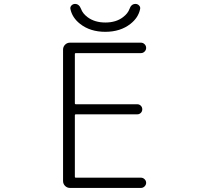

<svg xmlns="http://www.w3.org/2000/svg" viewBox="-20 -969 1040 968"><path d="M335 -923.8Q333 -933.6 340.3 -941.4Q347.7 -949.2 358.4 -949.2Q378.9 -949.2 388.7 -923.8Q396.5 -901.4 420.9 -882.8Q457 -855.5 511.2 -855.5Q565.4 -855.5 600.6 -882.8Q625 -901.4 632.8 -923.8Q641.6 -949.2 663.1 -949.2Q673.8 -949.2 681.2 -941.4Q688.5 -933.6 686.5 -923.8Q677.7 -879.9 637.7 -848.6Q586.9 -808.6 510.7 -808.6Q434.6 -808.6 383.8 -848.6Q343.8 -879.9 335 -923.8ZM362.3 -701.2Q357.4 -701.2 357.4 -697.3V-447.3Q357.4 -443.4 362.3 -443.4H671.9Q682.6 -443.4 689.9 -436Q697.3 -428.7 697.3 -418Q697.3 -407.2 689.9 -399.9Q682.6 -392.6 671.9 -392.6H362.3Q357.4 -392.6 357.4 -388.7V-78.1Q357.4 -73.2 362.3 -73.2H690.4Q701.2 -73.2 709 -65.4Q716.8 -57.6 716.8 -47.4Q716.8 -37.1 709 -29.3Q701.2 -21.5 690.4 -21.5H333Q318.4 -21.5 308.1 -31.7Q297.9 -42 297.9 -56.6V-718.8Q297.9 -733.4 308.1 -743.7Q318.4 -753.9 333 -753.9H690.4Q701.2 -753.9 709 -746.1Q716.8 -738.3 716.8 -727.5Q716.8 -716.8 709 -709Q701.2 -701.2 690.4 -701.2Z"/></svg>

Font: Gen Jyuu Gothic L Monospace Light
Style: Regular
Weight: 300
Designer: [Source Han Sans]
Ryoko NISHIZUKA  (kana & ideographs); Paul D. Hunt (Latin, Greek & Cyrillic); Wenlong ZHANG  (bopomofo
Version: Version 1.002.20150607